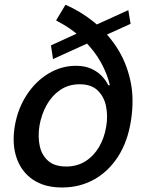

<svg xmlns="http://www.w3.org/2000/svg" viewBox="-20 -791 627 822"><path d="M539.1 -689 207 -538.1 198.2 -596.7 529.3 -747.6ZM245.6 11.7Q170.9 11.7 121.3 -21.7Q71.8 -55.2 51.3 -114.3Q30.8 -173.3 43 -249.5Q55.7 -325.2 94 -384Q132.3 -442.9 187.5 -476.1Q242.7 -509.3 304.7 -509.3Q343.3 -509.3 370.6 -496.8Q397.9 -484.4 416 -465.3Q434.1 -446.3 443.4 -426.3H450.2Q439.9 -473.1 412.6 -522.9Q385.3 -572.8 338.1 -619.6Q291 -666.5 220.2 -703.6L260.3 -770.5Q322.3 -744.1 379.2 -699Q436 -653.8 477.8 -591.1Q519.5 -528.3 537.6 -448.7Q555.7 -369.1 540.5 -273.4Q526.4 -184.1 485.1 -120.1Q443.8 -56.2 382.3 -22.2Q320.8 11.7 245.6 11.7ZM263.2 -78.1Q310.1 -78.1 345.7 -100.6Q381.3 -123 404.1 -161.9Q426.8 -200.7 434.6 -248.5Q442.4 -293.9 434.1 -335.4Q425.8 -377 398.4 -403.6Q371.1 -430.2 321.3 -430.2Q272.9 -430.2 237.3 -405.5Q201.7 -380.9 179.4 -340.8Q157.2 -300.8 148.9 -252.4Q141.6 -206.1 150.1 -166.3Q158.7 -126.5 186.3 -102.3Q213.9 -78.1 263.2 -78.1Z"/></svg>

Font: Inter Medium
Style: Italic
Weight: 500
Italic angle: -9.3988°
Designer: Rasmus Andersson
Foundry: rsms
Version: Version 4.001;git-66647c0bb